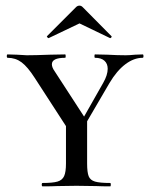

<svg xmlns="http://www.w3.org/2000/svg" viewBox="-20 -661 529 681"><path d="M362 -417Q362 -435 350.5 -445.5Q339 -456 317 -456Q315 -456 315 -462Q315 -468 317 -468L361 -467Q397 -465 426 -465Q439 -465 459 -467L486 -468Q489 -468 489 -462Q489 -456 486 -456Q455 -456 424.5 -433Q394 -410 368 -366L264 -188L249 -196L346 -367Q362 -395 362 -417ZM7 -456Q4 -456 4 -462Q4 -468 7 -468L40 -467Q66 -465 75 -465Q105 -465 157 -467L211 -468Q213 -468 213 -462Q213 -456 211 -456Q164 -456 164 -433Q164 -422 174 -408L287 -234L230 -189L103 -385Q78 -424 56.5 -440Q35 -456 7 -456ZM289 -237V-81Q289 -50 294.5 -36Q300 -22 317 -17Q334 -12 371 -12Q373 -12 373 -6Q373 0 371 0Q340 0 322 -1L251 -2L183 -1Q164 0 131 0Q128 0 128 -6Q128 -12 131 -12Q167 -12 184 -17Q201 -22 207.5 -36.5Q214 -51 214 -81V-228ZM262 -641Q268 -641 273 -636L375 -533Q376 -533 376 -531Q376 -529 373.5 -527Q371 -525 370 -526L262 -578L153 -526Q151 -525 148 -528.5Q145 -532 147 -533L250 -636Q255 -641 262 -641Z"/></svg>

Font: Cormorant SC Medium
Style: Regular
Weight: 500
Designer: Christian Thalmann (Catharsis Fonts)
Foundry: Catharsis Fonts
Version: Version 4.000